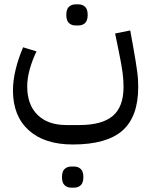

<svg xmlns="http://www.w3.org/2000/svg" viewBox="-20 -509 697 889"><path d="M317 160Q186 160 113 94Q40 28 40 -90Q40 -136 52.5 -187.5Q65 -239 87 -290L149 -271Q130 -232 118 -189.5Q106 -147 106 -109Q106 -24 154 23Q202 70 287 70H347Q453 70 502.5 27.5Q552 -15 552 -106Q552 -122 551 -138Q550 -154 547.5 -173.5Q545 -193 540.5 -217Q536 -241 530 -271L513 -354L583 -368L598 -285Q604 -252 608 -226Q612 -200 615 -179Q618 -158 619 -140Q620 -122 620 -106Q620 31 547 95.5Q474 160 317 160ZM311 360Q291 360 279 348.5Q267 337 267 311Q267 285 279 273.5Q291 262 311 262H322Q342 262 354 273.5Q366 285 366 311Q366 337 354 348.5Q342 360 322 360ZM331 -391Q311 -391 299 -402.5Q287 -414 287 -440Q287 -466 299 -477.5Q311 -489 331 -489H342Q362 -489 374 -477.5Q386 -466 386 -440Q386 -414 374 -402.5Q362 -391 342 -391Z"/></svg>

Font: IBM Plex Sans Arabic
Style: Regular
Weight: 400
Designer: Mike Abbink, Paul van der Laan, Pieter van Rosmalen, Wael Morcos, Khajak Apelian
Foundry: Bold Monday
Version: Version 1.005